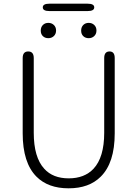

<svg xmlns="http://www.w3.org/2000/svg" viewBox="-20 -1008 745 1041"><path d="M178 -50Q103 -125 103 -285V-693Q103 -729 133 -729Q163 -729 163 -693V-288Q163 -155 220 -93Q267 -41 352.5 -41Q438 -41 487 -93Q545 -155 545 -288V-693Q545 -729 574 -729Q602 -729 602 -693V-285Q602 -125 526 -50Q463 13 352 13Q241 13 178 -50ZM242 -801Q224 -801 212.5 -812Q201 -823 201 -842Q201 -861 212.5 -872.5Q224 -884 242 -884Q260 -884 272 -872.5Q284 -861 284 -842.5Q284 -824 272 -812.5Q260 -801 242 -801ZM461 -801Q443 -801 431.5 -812Q420 -823 420 -842Q420 -861 431.5 -872.5Q443 -884 461 -884Q479 -884 491 -872.5Q503 -861 503 -842.5Q503 -824 491 -812.5Q479 -801 461 -801ZM248 -948Q212 -948 212 -968Q212 -988 248 -988H455Q491 -988 491 -968Q491 -948 455 -948Z"/></svg>

Font: Resource Han Rounded KR Light
Style: Regular
Weight: 300
Designer: Cyano Hao (round all glyphs); Ryoko NISHIZUKA 西塚涼子 (kana, bopomofo & ideographs); Paul D. Hunt (Latin, Greek & Cyrillic)
Foundry: Cyano Hao
Version: 0.990